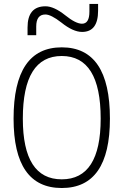

<svg xmlns="http://www.w3.org/2000/svg" viewBox="-20 -943 626 973"><path d="M293 9.8Q48.8 9.8 48.8 -341.8Q48.8 -703.1 293 -703.1Q537.1 -703.1 537.1 -341.8Q537.1 9.8 293 9.8ZM293 -34.2Q490.2 -34.2 490.2 -341.8Q490.2 -659.2 293 -659.2Q95.7 -659.2 95.7 -341.8Q95.7 -34.2 293 -34.2ZM119.6 -764.6V-803.7Q119.6 -911.1 210.4 -911.1Q253.4 -911.1 310.5 -865.7Q363.8 -822.8 395.5 -822.8Q433.1 -822.8 433.1 -883.8V-922.9H477.1V-888.7Q477.1 -781.2 396 -781.2Q350.1 -781.2 290.5 -829.1Q238.3 -869.6 210 -869.6Q163.6 -869.6 163.6 -808.6V-764.6Z"/></svg>

Font: Cascadia Mono NF ExtraLight
Style: Regular
Weight: 200
Monospace: yes
Designer: Aaron Bell
Foundry: Saja Typeworks
Version: Version 2404.023; ttfautohint (v1.8.4)